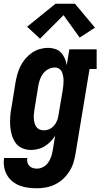

<svg xmlns="http://www.w3.org/2000/svg" viewBox="-27 -794 547 1027"><path d="M171 213Q146 213 122.5 210Q99 207 77.5 198.5Q56 190 38.5 175.5Q21 161 10 141.5Q-1 122 -5 98.5Q-9 75 -5 51H119Q117 63 119.5 74Q122 85 129.5 93Q137 101 148 104.5Q159 108 171 108Q187 108 203.5 99.5Q220 91 230.5 76Q241 61 246.5 44.5Q252 28 255 11L268 -68Q257 -51 243 -36.5Q229 -22 212 -11.5Q195 -1 176 3.5Q157 8 138 8Q113 8 90.5 -2Q68 -12 55 -31.5Q42 -51 35.5 -74.5Q29 -98 27.5 -122.5Q26 -147 28 -172.5Q30 -198 35 -223L56 -353Q60 -376 66 -397.5Q72 -419 82.5 -440Q93 -461 108.5 -479.5Q124 -498 143.5 -511.5Q163 -525 185.5 -531.5Q208 -538 230 -538Q250 -538 268.5 -532Q287 -526 299.5 -512.5Q312 -499 319.5 -481.5Q327 -464 330 -445L344 -530H490V-425H452L377 28Q373 53 365.5 77Q358 101 344 123Q330 145 310.5 163Q291 181 267.5 192.5Q244 204 219.5 208.5Q195 213 171 213ZM207 -97Q223 -97 237.5 -103.5Q252 -110 262.5 -122.5Q273 -135 278.5 -149.5Q284 -164 286 -179L308 -309Q310 -322 311.5 -335Q313 -348 313 -360.5Q313 -373 311 -385.5Q309 -398 304 -409Q299 -420 289 -426.5Q279 -433 266 -433Q249 -433 232.5 -424.5Q216 -416 204.5 -401.5Q193 -387 187 -370Q181 -353 178 -336L157 -206Q155 -194 154 -182Q153 -170 154 -158.5Q155 -147 158 -135.5Q161 -124 167.5 -115Q174 -106 184.5 -101.5Q195 -97 207 -97ZM187 -587 118 -651 270 -774H374L481 -646L399 -593L313 -713Z"/></svg>

Font: Iosevka Slab Extrabold
Style: Italic
Weight: 800
Italic angle: -9°
Monospace: yes
Designer: Belleve Invis
Foundry: Belleve Invis
Version: Version 11.1.0; ttfautohint (v1.8.3)